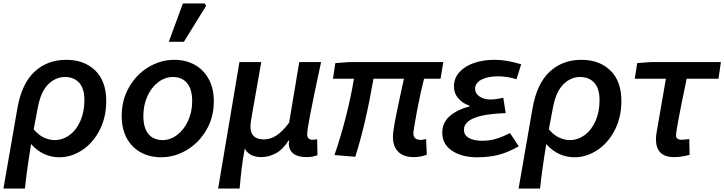

<svg xmlns="http://www.w3.org/2000/svg" viewBox="-37 -902 4214 1117"><path d="M348 -554Q453 -554 517 -492Q581 -430 581 -314Q581 -219 542 -144Q503 -69 440 -28Q377 13 308 13Q262 13 220 -6Q178 -25 144 -64Q119 88 108 195H-17L64 -271Q89 -415 163.5 -484.5Q238 -554 348 -554ZM454 -319Q454 -387 423.5 -420.5Q393 -454 341 -454Q286 -454 243 -411Q200 -368 183 -276L159 -150Q188 -115 220 -101Q252 -87 281 -87Q327 -87 367 -116Q407 -145 430.5 -198Q454 -251 454 -319Z M671 -227Q671 -321 714.5 -396Q758 -471 828.5 -512.5Q899 -554 977 -554Q1043 -554 1095 -525.5Q1147 -497 1177 -442.5Q1207 -388 1207 -313Q1207 -219 1163 -144.5Q1119 -70 1048.5 -28.5Q978 13 900 13Q834 13 782 -15.5Q730 -44 700.5 -98Q671 -152 671 -227ZM1081 -313Q1081 -383 1051.5 -418.5Q1022 -454 969 -454Q923 -454 883.5 -424Q844 -394 820.5 -342Q797 -290 797 -227Q797 -158 826.5 -122.5Q856 -87 909 -87Q954 -87 993.5 -117Q1033 -147 1057 -199Q1081 -251 1081 -313ZM1027 -882H1154L1162 -868L1033 -659H945Z M1356 -541H1483L1427 -223Q1420 -186 1420 -165Q1420 -91 1499 -91Q1535 -91 1570 -113Q1605 -135 1645 -188L1704 -541H1831Q1790 -350 1770 -248Q1750 -146 1750 -121Q1750 -89 1781 -89Q1795 -89 1808 -92L1810 1Q1781 12 1747 12Q1648 12 1643 -64Q1643 -72 1646 -84H1641Q1611 -34 1569 -11Q1527 12 1485 12Q1413 12 1387 -38Q1375 28 1369 77.5Q1363 127 1357 195H1232Z M2249 -105Q2249 -134 2260 -192.5Q2271 -251 2291 -343Q2308 -418 2313 -444H2136Q2089 -175 2030 10L1909 0Q1947 -111 1976.5 -227.5Q2006 -344 2022 -444H1900L1914 -535L1998 -541H2542L2526 -444H2430Q2408 -358 2388 -251Q2368 -144 2368 -125Q2368 -88 2413 -88Q2420 -88 2442 -93L2446 -2Q2410 12 2370 12Q2311 12 2280 -19Q2249 -50 2249 -105Z M2536 -130Q2536 -188 2579 -226Q2622 -264 2695 -283V-287Q2657 -299 2630.5 -328.5Q2604 -358 2604 -399Q2604 -447 2635.5 -482Q2667 -517 2720.5 -535.5Q2774 -554 2839 -554Q2878 -554 2914.5 -547.5Q2951 -541 2995 -528L2968 -441Q2913 -458 2861 -458Q2800 -458 2763.5 -438.5Q2727 -419 2727 -385Q2727 -358 2753 -340.5Q2779 -323 2817 -323Q2846 -323 2891 -333L2905 -244Q2662 -236 2662 -147Q2662 -116 2691 -99.5Q2720 -83 2768 -83Q2809 -83 2846 -93.5Q2883 -104 2930 -128L2981 -51Q2920 -16 2864.5 -1.5Q2809 13 2737 13Q2650 13 2593 -25Q2536 -63 2536 -130Z M3345 -554Q3450 -554 3514 -492Q3578 -430 3578 -314Q3578 -219 3539 -144Q3500 -69 3437 -28Q3374 13 3305 13Q3259 13 3217 -6Q3175 -25 3141 -64Q3116 88 3105 195H2980L3061 -271Q3086 -415 3160.5 -484.5Q3235 -554 3345 -554ZM3451 -319Q3451 -387 3420.5 -420.5Q3390 -454 3338 -454Q3283 -454 3240 -411Q3197 -368 3180 -276L3156 -150Q3185 -115 3217 -101Q3249 -87 3278 -87Q3324 -87 3364 -116Q3404 -145 3427.5 -198Q3451 -251 3451 -319Z M3779 -93Q3779 -110 3784 -138L3837 -444H3656L3670 -535L3752 -541H4157L4143 -444H3958Q3896 -150 3896 -114Q3896 -101 3904.5 -95Q3913 -89 3926 -89Q3943 -89 3973 -93L3975 -1Q3946 6 3927.5 9Q3909 12 3884 12Q3779 12 3779 -93Z"/></svg>

Font: Nebula Sans Semibold
Style: Regular
Weight: 600
Italic angle: -9°
Designer: Paul D. Hunt for Adobe (as Source Sans)
Foundry: Nebula Entertainment & Broadcasting LLC
Version: Version 1.010